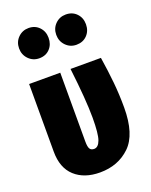

<svg xmlns="http://www.w3.org/2000/svg" viewBox="-152 -886 777 985"><g transform="rotate(-20 236.5 -393.0)"><path d="M450 -253Q450 -107 385 -44.5Q320 18 221 18Q135 18 84 -28.5Q33 -75 33 -164V-533H203V-157Q203 -128 210 -117Q217 -106 233 -106Q256 -106 268 -139Q280 -172 280 -260Q280 -357 259 -533H425Q437 -456 443.5 -389.5Q450 -323 450 -253ZM208 -722Q208 -686 186 -662.5Q164 -639 128 -639Q94 -639 70.5 -663Q47 -687 47 -722Q47 -757 70.5 -780.5Q94 -804 128 -804Q163 -804 185.5 -780.5Q208 -757 208 -722ZM412 -722Q412 -686 389.5 -662.5Q367 -639 331 -639Q297 -639 273.5 -663Q250 -687 250 -722Q250 -757 273.5 -780.5Q297 -804 331 -804Q367 -804 389.5 -780.5Q412 -757 412 -722Z"/></g></svg>

Font: Fira Sans Extra Condensed ExtraBold
Style: Regular
Weight: 800
Width: 1
Designer: Carrois Corporate & Edenspiekermann AG
Foundry: Carrois Corporate GbR & Edenspiekermann AG
Version: Version 4.203